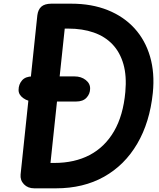

<svg xmlns="http://www.w3.org/2000/svg" viewBox="-20 -1024 865 1044"><path d="M166 0Q131.5 0 110.2 -22Q89 -44 92 -75.5L183 -940.5Q187 -972 204.8 -987.8Q222.5 -1003.5 258.5 -1004H367.5Q478.5 -1004 565.8 -969Q653 -934 711.5 -869.8Q770 -805.5 796 -716.2Q822 -627 811 -519Q794.5 -359 726.2 -242.5Q658 -126 545.8 -63Q433.5 0 284.5 0ZM254.5 -138H275.5Q385.5 -138 467.8 -181.2Q550 -224.5 600 -310.2Q650 -396 661.5 -524Q669.5 -611 651 -675.5Q632.5 -740 591.5 -783Q550.5 -826 489.5 -847.2Q428.5 -868.5 351 -868.5H332ZM81 -534.5Q81 -565 99.8 -586.8Q118.5 -608.5 156.5 -608.5H385.5Q421.5 -608.5 446.2 -589Q471 -569.5 470 -541Q469.5 -513 450.2 -492.5Q431 -472 394.5 -472H165.5Q132.5 -472 106.8 -490.2Q81 -508.5 81 -534.5Z"/></svg>

Font: Edu NSW ACT Hand Pre
Style: Regular
Weight: 400
Designer: Tina and Corey Anderson, Eben Sorkin, Mirko Velimirovic
Foundry: Sorkin Type Co.
Version: Version 2.000